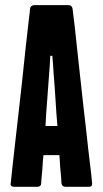

<svg xmlns="http://www.w3.org/2000/svg" viewBox="-20 -720 396 740"><path d="M259.8 -685.5Q259.8 -685.5 259.8 -685.5Q259.8 -685.5 259.8 -685.5Q258.8 -692.4 254.9 -696.3Q251 -700.2 244.1 -700.2Q244.1 -700.2 219.7 -700.2Q194.3 -700.2 168 -700.2Q145.5 -700.2 128.9 -700.2Q112.3 -700.2 112.3 -700.2Q112.3 -700.2 112.3 -700.2Q112.3 -700.2 112.3 -700.2Q105.5 -700.2 100.6 -696.3Q96.7 -692.4 95.7 -685.5Q95.7 -685.5 94.7 -673.8Q93.8 -662.1 90.8 -641.6Q86.9 -602.5 79.1 -538.1Q72.3 -473.6 64.5 -400.4Q58.6 -352.5 53.7 -303.7Q47.9 -254.9 43 -210Q33.2 -127.9 27.3 -70.3Q21.5 -13.7 21.5 -13.7Q21.5 -13.7 21.5 -13.7Q21.5 -13.7 21.5 -13.7Q20.5 -12.7 20.5 -11.7Q20.5 -6.8 23.4 -3.9Q26.4 0 33.2 0Q33.2 0 78.1 0Q124 0 124 0Q124 0 124 0Q124 0 124 0Q130.9 0 134.8 -3.9Q138.7 -6.8 138.7 -13.7Q138.7 -13.7 139.6 -28.3Q140.6 -42 142.6 -59.6Q144.5 -82 145.5 -102.5Q147.5 -122.1 147.5 -122.1Q147.5 -122.1 177.7 -122.1Q209 -122.1 209 -122.1Q209 -122.1 210 -108.4Q210.9 -93.8 211.9 -76.2Q213.9 -53.7 215.8 -34.2Q216.8 -13.7 216.8 -13.7Q216.8 -13.7 216.8 -13.7Q216.8 -13.7 216.8 -13.7Q217.8 -6.8 221.7 -3.9Q225.6 0 232.4 0Q232.4 0 277.3 0Q323.2 0 323.2 0Q323.2 0 323.2 0Q323.2 0 323.2 0Q330.1 0 333 -3.9Q335 -6.8 335 -11.7Q335 -12.7 335 -13.7Q335 -13.7 331.1 -52.7Q326.2 -91.8 319.3 -152.3Q315.4 -185.5 311.5 -223.6Q307.6 -260.7 302.7 -299.8Q293 -388.7 283.2 -476.6Q273.4 -564.5 267.6 -621.1Q263.7 -651.4 261.7 -668.9Q259.8 -685.5 259.8 -685.5ZM155.3 -234.4Q155.3 -234.4 158.2 -284.2Q162.1 -334 166 -389.6Q168.9 -434.6 171.9 -469.7Q173.8 -504.9 173.8 -504.9Q173.8 -504.9 177.7 -504.9Q181.6 -504.9 181.6 -504.9Q181.6 -504.9 184.6 -469.7Q186.5 -434.6 190.4 -389.6Q194.3 -334 197.3 -284.2Q201.2 -234.4 201.2 -234.4Q201.2 -234.4 177.7 -234.4Q155.3 -234.4 155.3 -234.4Z"/></svg>

Font: Franchise Goodkids
Style: Regular
Weight: 500
Designer: ""
Version: ""